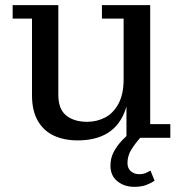

<svg xmlns="http://www.w3.org/2000/svg" viewBox="-20 -534 712 744"><path d="M281 10Q229 10 189.5 -8Q150 -26 127 -65Q104 -104 104 -165V-462H29V-514H206V-167Q206 -111 236.5 -86.5Q267 -62 318 -62Q355 -62 387 -78.5Q419 -95 439 -132Q459 -169 459 -226L483 -228Q483 -147 460.5 -94.5Q438 -42 393 -16Q348 10 281 10ZM470 0V-178L459 -176V-462H375V-514H562V-53H640V0ZM500 190Q462 190 435 168.5Q408 147 408 108Q408 79 420.5 55Q433 31 453.5 9.5Q474 -12 496 -30L525 -2Q503 23 488.5 46.5Q474 70 474 98Q474 118 487 129.5Q500 141 520 141Q533 141 542 137.5Q551 134 563 127L579 166Q567 175 547.5 182.5Q528 190 500 190Z"/></svg>

Font: Montagu Slab 24pt
Style: Regular
Weight: 400
Designer: Florian Karsten
Foundry: Florian Karsten
Version: Version 1.000